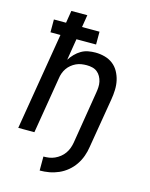

<svg xmlns="http://www.w3.org/2000/svg" viewBox="-136 -821 872 1114"><g transform="rotate(15 300.0 -264.0)"><path d="M213 207V123Q230 123 247 120.5Q264 118 280.5 110.5Q297 103 311.5 91.5Q326 80 336.5 65Q347 50 353 33.5Q359 17 362 0L413 -313Q416 -330 417 -347.5Q418 -365 414.5 -381Q411 -397 403 -411.5Q395 -426 382.5 -436Q370 -446 353.5 -450Q337 -454 319 -454Q303 -454 287 -451.5Q271 -449 256 -442Q241 -435 227.5 -424Q214 -413 204.5 -399Q195 -385 189.5 -369.5Q184 -354 182 -338L126 0H29L126 -584H66V-661H139L151 -735H247L235 -661H340V-584H222L201 -455Q213 -474 229 -490.5Q245 -507 264.5 -518.5Q284 -530 306 -534Q328 -538 349 -538Q378 -538 405.5 -530.5Q433 -523 454.5 -506.5Q476 -490 489.5 -465.5Q503 -441 509 -414Q515 -387 514 -357.5Q513 -328 508 -299L458 0Q454 28 444 56Q434 84 417 109Q400 134 376.5 153.5Q353 173 325.5 185Q298 197 269.5 202Q241 207 213 207Z"/></g></svg>

Font: Iosevka Curly MdExObl
Style: Regular
Weight: 500
Width: 7
Italic angle: -9°
Monospace: yes
Designer: Belleve Invis
Foundry: Belleve Invis
Version: Version 11.1.0; ttfautohint (v1.8.3)